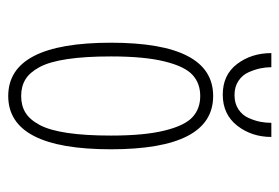

<svg xmlns="http://www.w3.org/2000/svg" viewBox="-131 -569 712 490"><g transform="rotate(90 225.0 -324.0)"><path d="M329.5 -660.5Q329.5 -610.5 300.8 -573.5Q272 -536.5 221.5 -536.5Q171 -536.5 143.2 -573.2Q115.5 -610 115.5 -660.5H151.5Q151.5 -646.5 154.5 -632.2Q157.5 -618 164.5 -602.2Q171.5 -586.5 186.5 -576.5Q201.5 -566.5 222.5 -566.5Q244 -566.5 259 -576.5Q274 -586.5 281 -602.2Q288 -618 290.8 -632.2Q293.5 -646.5 293.5 -660.5ZM89 -251Q89 -512 225 -512Q361 -512 361 -251Q361 11 225 11Q89 11 89 -251ZM326 -251Q326 -336.5 313.2 -388Q300.5 -439.5 279 -459.2Q257.5 -479 225 -479Q192.5 -479 171 -459.2Q149.5 -439.5 136.8 -388Q124 -336.5 124 -251Q124 -185.5 130.8 -140Q137.5 -94.5 151.2 -69Q165 -43.5 182.8 -32.8Q200.5 -22 225 -22Q249.5 -22 267.2 -32.8Q285 -43.5 298.8 -69Q312.5 -94.5 319.2 -140Q326 -185.5 326 -251Z"/></g></svg>

Font: League Mono Condensed Thin
Style: Regular
Weight: 100
Width: 1
Designer: Tyler Finck
Foundry: The League of Moveable Type / Tyler Finck
Version: Version 2.210